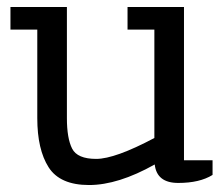

<svg xmlns="http://www.w3.org/2000/svg" viewBox="-20 -520 640 551"><path d="M346 -435V-500H508V-60H590V-18Q553 5 491.5 5Q430 5 424 -48Q319 11 235.5 11Q152 11 119.5 -40Q87 -91 87 -181V-435H10V-500H172V-181Q172 -123 187 -93.5Q202 -64 256 -64Q310 -64 423 -124V-435Z"/></svg>

Font: Cherry Swash
Style: Regular
Weight: 400
Designer: Kasatkina Nataliya
Foundry: Nataliya Kasatkina
Version: Version 1.001